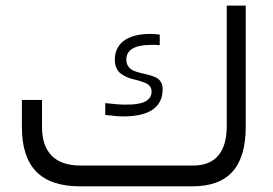

<svg xmlns="http://www.w3.org/2000/svg" viewBox="-20 -656 962 676"><path d="M420.4 -287.6Q435.1 -287.6 446.3 -288.3Q457.5 -289.1 470.9 -291.7Q484.4 -294.4 492.9 -299.3Q501.5 -304.2 507.6 -312.7Q513.7 -321.3 513.7 -333.5Q513.7 -344.2 508.1 -351.8Q502.4 -359.4 493.4 -363.3Q484.4 -367.2 472.7 -370.8Q460.9 -374.5 448.7 -377.2Q436.5 -379.9 425 -385.3Q413.6 -390.6 404.5 -397.5Q395.5 -404.3 389.9 -416.7Q384.3 -429.2 384.3 -445.8Q384.3 -466.8 392.1 -483.4Q399.9 -500 415 -511.7Q430.2 -523.4 453.9 -530Q477.5 -536.6 507.8 -536.6Q524.9 -536.6 542.5 -534.2V-497.1Q539.6 -497.1 536.6 -497.3Q533.7 -497.6 530.8 -497.8Q527.8 -498 525.1 -498Q522.5 -498 519.5 -498Q516.6 -498 513.7 -498Q424.8 -498 424.8 -446.3Q424.8 -431.6 431.9 -421.9Q439 -412.1 450.2 -407.2Q461.4 -402.3 475.1 -399.2Q488.8 -396 502.4 -392.6Q516.1 -389.2 527.3 -384Q538.6 -378.9 545.7 -368.7Q552.7 -358.4 552.7 -342.8Q552.7 -246.1 413.1 -246.1Q390.6 -246.1 350.6 -251.5V-293Q397 -287.6 420.4 -287.6ZM262.7 -73.2H660.2Q718.8 -73.2 748.5 -108.4Q778.3 -143.6 778.3 -211.4V-636.2H845.2V-210Q845.2 -103.5 798.8 -51.8Q752.4 0 657.7 0H261.2Q158.2 0 107.7 -51.8Q57.1 -103.5 57.1 -208.5V-304.2H127.9V-209Q127.9 -142.1 162.1 -107.7Q196.3 -73.2 262.7 -73.2Z"/></svg>

Font: Shabnam Light WOL
Style: Light-WOL
Weight: 300
Foundry: DejaVu fonts team - Redesigned by Saber Rastikerdar - Based on Vazir font
Version: Version 5.0.0